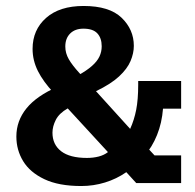

<svg xmlns="http://www.w3.org/2000/svg" viewBox="-20 -613 654 643"><path d="M252.1 10Q176.7 10 128.6 -12.9Q80.4 -35.8 57.6 -73.2Q34.8 -110.6 34.8 -155.8Q34.8 -208.1 68.5 -249.9Q102.1 -291.6 173.3 -322.8L186.2 -274.3L160 -302Q124.7 -339.6 106.9 -375.2Q89.1 -410.9 89.1 -449.2Q89.1 -513 134.3 -553Q179.5 -593 259.9 -593Q346.3 -593 387.2 -553.6Q428.2 -514.2 428.2 -459.4Q428.2 -434.7 417.2 -408.6Q406.2 -382.5 378.7 -357Q351.2 -331.5 301.5 -307.6L415.9 -181.4Q429.4 -211.1 436.1 -245.3Q442.8 -279.4 442.8 -329V-341.7H586.6V-249.1H525.9Q522.2 -201.2 505.9 -160.9Q489.7 -120.6 463.4 -90.8L461.9 -131L497.5 -92.6H586.6V0H436.2L403 -36.4Q370.3 -13.7 331.8 -1.9Q293.3 10 252.1 10ZM155.7 -168.6Q155.7 -129 184.8 -106.5Q213.9 -84.1 271 -84.1Q292.3 -84.1 310.5 -88.8Q328.6 -93.5 341.5 -103.6L206.8 -250Q178.3 -233.8 167 -211.8Q155.7 -189.8 155.7 -168.6ZM198.7 -457.2Q198.7 -435 210.3 -414.8Q221.9 -394.6 245.7 -368.6L283.5 -327L240.4 -360Q270.5 -376.6 287.9 -392.1Q305.4 -407.5 313 -423.6Q320.6 -439.7 320.6 -457.9Q320.6 -485.4 306 -501.2Q291.5 -517 259.4 -517Q231.3 -517 215 -500.8Q198.7 -484.6 198.7 -457.2Z"/></svg>

Font: Rokkitt SemiBold
Style: Regular
Weight: 600
Designer: Vernon Adams
Foundry: Vernon Adams
Version: Version 3.103